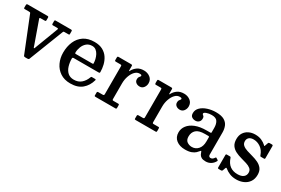

<svg xmlns="http://www.w3.org/2000/svg" viewBox="55 -1343 3162 2164"><g transform="rotate(30 1636.0 -260.5)"><path d="M345 -161 451.5 -441.5Q455.5 -451.5 452.8 -454.8Q450 -458 437.5 -458H385Q372 -458 372 -472.5V-506.5Q372 -520 384 -520H583Q593 -520 596.5 -517Q600 -514 600 -503.5V-470Q600 -462 596.8 -460Q593.5 -458 585.5 -458H535Q524.5 -458 522.2 -454.8Q520 -451.5 517 -444L344 0.5Q340 10.5 323.5 10.5H295Q278.5 10.5 274.5 1L94.5 -447.5Q91.5 -455 86.5 -456.5Q81.5 -458 71.5 -458H18.5Q6 -458 6 -470V-503Q6 -514 11 -517Q16 -520 26 -520H280Q293.5 -520 293.5 -506V-473.5Q293.5 -462 289.2 -460Q285 -458 273.5 -458H226Q215 -458 213 -454.2Q211 -450.5 214 -443L313.5 -162.5Q319 -147 322 -137.5Q325 -128 329 -128Q332.5 -128 336 -137Q339.5 -146 345 -161Z M638 -250Q638 -330 665.5 -393.8Q693 -457.5 748 -494.5Q803 -531.5 886.5 -531.5Q951.5 -531.5 995 -507.8Q1038.5 -484 1064 -445.2Q1089.5 -406.5 1100.5 -360.8Q1111.5 -315 1111.5 -271Q1111.5 -261 1108 -258.5Q1104.5 -256 1093.5 -256H772Q756 -256 756 -241.5Q756.5 -189 770.2 -144.2Q784 -99.5 814 -72.2Q844 -45 893.5 -45Q950 -45 987 -76.5Q1024 -108 1044 -161Q1046 -166.5 1048 -169.8Q1050 -173 1058 -173H1097.5Q1111 -173 1108.5 -162Q1087 -83.5 1031 -36Q975 11.5 880.5 11.5Q801.5 11.5 747.5 -24.8Q693.5 -61 665.8 -120.5Q638 -180 638 -250ZM772 -307.5H982.5Q992 -307.5 994.2 -309Q996.5 -310.5 996.5 -316.5Q996.5 -340.5 989.8 -368.8Q983 -397 969.8 -422.2Q956.5 -447.5 935.8 -463.5Q915 -479.5 886.5 -479.5Q843.5 -479.5 815.2 -455.5Q787 -431.5 772.8 -395Q758.5 -358.5 758 -321Q758 -313 760.2 -310.2Q762.5 -307.5 772 -307.5Z M1279.5 -438.5Q1279.5 -450.5 1276.5 -454.2Q1273.5 -458 1262 -458H1205Q1194 -458 1191.8 -461.8Q1189.5 -465.5 1189.5 -476.5V-502Q1189.5 -513 1192.5 -516.5Q1195.5 -520 1206 -520H1366Q1375 -520 1379.2 -517.5Q1383.5 -515 1383.5 -505.5V-455Q1383.5 -441.5 1385.5 -440Q1387.5 -438.5 1394 -451Q1413 -485.5 1445.8 -508.5Q1478.5 -531.5 1530 -531.5Q1576 -531.5 1610.8 -505Q1645.5 -478.5 1645.5 -432Q1645.5 -399.5 1626.2 -374.2Q1607 -349 1575.5 -349Q1546.5 -349 1527 -364.2Q1507.5 -379.5 1507.5 -404.5Q1507.5 -423.5 1513.5 -433.8Q1519.5 -444 1525.5 -450Q1531.5 -456 1531.5 -462Q1531.5 -469 1525.8 -472.5Q1520 -476 1503.5 -476Q1471 -476 1444.5 -448.5Q1418 -421 1402.2 -376.2Q1386.5 -331.5 1386.5 -280V-82Q1386.5 -70.5 1389 -66.2Q1391.5 -62 1403 -62H1463.5Q1472.5 -62 1474.5 -58.2Q1476.5 -54.5 1476.5 -45V-16Q1476.5 -7 1474.2 -3.5Q1472 0 1463 0H1205Q1197.5 0 1193.5 -1.8Q1189.5 -3.5 1189.5 -11V-48Q1189.5 -62 1204.5 -62H1259Q1270 -62 1274.8 -65.2Q1279.5 -68.5 1279.5 -79.5Z M1802 -438.5Q1802 -450.5 1799 -454.2Q1796 -458 1784.5 -458H1727.5Q1716.5 -458 1714.2 -461.8Q1712 -465.5 1712 -476.5V-502Q1712 -513 1715 -516.5Q1718 -520 1728.5 -520H1888.5Q1897.5 -520 1901.8 -517.5Q1906 -515 1906 -505.5V-455Q1906 -441.5 1908 -440Q1910 -438.5 1916.5 -451Q1935.5 -485.5 1968.2 -508.5Q2001 -531.5 2052.5 -531.5Q2098.5 -531.5 2133.2 -505Q2168 -478.5 2168 -432Q2168 -399.5 2148.8 -374.2Q2129.5 -349 2098 -349Q2069 -349 2049.5 -364.2Q2030 -379.5 2030 -404.5Q2030 -423.5 2036 -433.8Q2042 -444 2048 -450Q2054 -456 2054 -462Q2054 -469 2048.2 -472.5Q2042.5 -476 2026 -476Q1993.5 -476 1967 -448.5Q1940.5 -421 1924.8 -376.2Q1909 -331.5 1909 -280V-82Q1909 -70.5 1911.5 -66.2Q1914 -62 1925.5 -62H1986Q1995 -62 1997 -58.2Q1999 -54.5 1999 -45V-16Q1999 -7 1996.8 -3.5Q1994.5 0 1985.5 0H1727.5Q1720 0 1716 -1.8Q1712 -3.5 1712 -11V-48Q1712 -62 1727 -62H1781.5Q1792.5 -62 1797.2 -65.2Q1802 -68.5 1802 -79.5Z M2213.5 -123Q2213.5 -171.5 2243.8 -211.2Q2274 -251 2332.8 -274.8Q2391.5 -298.5 2477.5 -298.5H2524.5Q2533 -298.5 2535.2 -300.5Q2537.5 -302.5 2537.5 -311.5V-367Q2537.5 -415.5 2518 -447Q2498.5 -478.5 2442 -478.5Q2406 -478.5 2376.2 -467.8Q2346.5 -457 2346.5 -443.5Q2346.5 -435 2353.2 -430.8Q2360 -426.5 2366.5 -418.8Q2373 -411 2373 -391Q2373 -364 2355.8 -347Q2338.5 -330 2311 -330Q2284.5 -330 2264.8 -343.8Q2245 -357.5 2245 -391.5Q2245 -434.5 2277 -465.5Q2309 -496.5 2360.2 -513.2Q2411.5 -530 2468.5 -530Q2538.5 -530 2576.5 -507.8Q2614.5 -485.5 2629.2 -448.8Q2644 -412 2644 -368.5V-80Q2644 -65 2651.8 -58Q2659.5 -51 2670 -51Q2680.5 -51 2692.2 -57Q2704 -63 2716.5 -83Q2721.5 -91.5 2728 -86.5L2751.5 -72Q2758 -67.5 2754.5 -60Q2737 -26.5 2707.2 -8.2Q2677.5 10 2642 10H2641.5Q2604 10 2584.8 -1.8Q2565.5 -13.5 2557.5 -29.8Q2549.5 -46 2545.5 -58.5Q2542.5 -68.5 2539.2 -68.5Q2536 -68.5 2529 -59.5Q2520 -47.5 2502.8 -31Q2485.5 -14.5 2454.2 -2.2Q2423 10 2371.5 10Q2302 10 2257.8 -24.8Q2213.5 -59.5 2213.5 -123ZM2334.5 -138.5Q2334.5 -92.5 2362 -73Q2389.5 -53.5 2425 -53.5Q2473 -53.5 2505.2 -89.5Q2537.5 -125.5 2537.5 -191V-245Q2537.5 -255 2527.5 -255H2482Q2402.5 -255 2368.5 -223.5Q2334.5 -192 2334.5 -138.5Z M3141.5 -362Q3122.5 -417 3080 -446.5Q3037.5 -476 2989 -476Q2951 -476 2931 -458Q2911 -440 2911 -411Q2911 -378 2933.5 -359Q2956 -340 2992 -328.5Q3028 -317 3068.2 -306.2Q3108.5 -295.5 3144.2 -278.5Q3180 -261.5 3203 -231.8Q3226 -202 3226 -152.5Q3226 -98.5 3201 -61.5Q3176 -24.5 3133.8 -5.5Q3091.5 13.5 3040.5 13.5Q2991.5 13.5 2953.8 -2.2Q2916 -18 2892.5 -38.5Q2885 -45 2880.5 -45Q2876 -45 2872.5 -35.5L2860.5 -2Q2856 10 2841.5 10H2811.5Q2799 10 2799 -4V-161.5Q2799 -170.5 2801.5 -173.8Q2804 -177 2812.5 -177H2849.5Q2858.5 -177 2861.2 -173.5Q2864 -170 2866 -163.5Q2904.5 -45 3024 -45Q3073.5 -45 3099.8 -65.8Q3126 -86.5 3126 -122.5Q3126 -155 3103.5 -173.2Q3081 -191.5 3045.8 -202.2Q3010.5 -213 2971 -223.8Q2931.5 -234.5 2896 -252Q2860.5 -269.5 2838.2 -300.5Q2816 -331.5 2816 -383.5Q2816 -431.5 2837.5 -464.8Q2859 -498 2895.8 -515.8Q2932.5 -533.5 2977.5 -533.5Q3026.5 -533.5 3062 -517Q3097.5 -500.5 3118 -480.5Q3125.5 -472.5 3127.5 -471Q3129.5 -469.5 3134 -482L3147 -519Q3149.5 -525.5 3152.8 -527.8Q3156 -530 3165.5 -530H3195Q3208 -530 3208 -516V-360Q3208 -352 3205 -349.5Q3202 -347 3193.5 -347H3158.5Q3148 -347 3146 -350.8Q3144 -354.5 3141.5 -362Z"/></g></svg>

Font: Besley* Medium
Style: Regular
Weight: 500
Designer: Owen Earl
Foundry: indestructible type*
Version: Version 3.000; ttfautohint (v1.8.3)